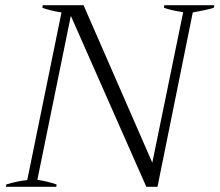

<svg xmlns="http://www.w3.org/2000/svg" viewBox="-20 -720 846 740"><path d="M4 -9Q46 -22 85 -26L217 -672Q173 -679 143 -690L145 -700H302L567 -93L686 -673Q639 -680 612 -690L613 -700H806L804 -690Q779 -682 723 -672L587 0H544L253 -659L124 -27Q164 -21 198 -9L197 0H3Z"/></svg>

Font: Trirong Light
Style: Italic
Weight: 300
Italic angle: -12°
Designer: Katatrad Team
Foundry: CadsonDemak
Version: Version 1.001